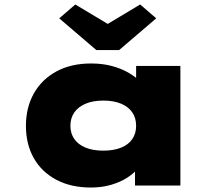

<svg xmlns="http://www.w3.org/2000/svg" viewBox="-20 -830 1000 859"><path d="M387 9Q297 9 231.5 -26Q166 -61 131 -123Q96 -185 96 -267Q96 -349 131.5 -412Q167 -475 232.5 -510.5Q298 -546 387 -546Q438 -546 479.5 -535Q521 -524 553.5 -505.5Q586 -487 607 -465.5Q628 -444 636 -424L589 -417V-535H787V0H584V-147L626 -131Q621 -105 600.5 -80Q580 -55 549 -35Q518 -15 476.5 -3Q435 9 387 9ZM442 -156Q489 -156 522 -169.5Q555 -183 572 -208Q589 -233 589 -267Q589 -302 572 -327Q555 -352 522 -366Q489 -380 442 -380Q396 -380 363 -366Q330 -352 312.5 -327Q295 -302 295 -267Q295 -233 312.5 -208Q330 -183 363 -169.5Q396 -156 442 -156ZM411 -606 245 -748 317 -810 477 -714H447L607 -810L679 -748L513 -606Z"/></svg>

Font: Lexend Tera Black
Style: Regular
Weight: 900
Version: Version 1.007